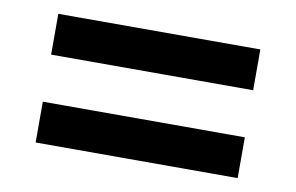

<svg xmlns="http://www.w3.org/2000/svg" viewBox="-47 -547 743 482"><g transform="rotate(10 325.0 -306.0)"><path d="M67 -366V-470H582V-366ZM67 -142V-246H582V-142Z"/></g></svg>

Font: Azeret Mono Medium
Style: Regular
Weight: 500
Designer: Martin Vácha
Foundry: Displaay
Version: Version 1.002